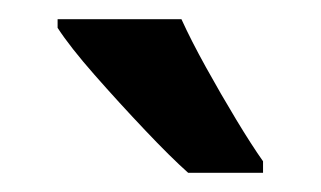

<svg xmlns="http://www.w3.org/2000/svg" viewBox="-20 -786 334 200"><path d="M169 -766Q179 -744 194.5 -716Q210 -688 226 -661.5Q242 -635 254 -618V-606H176Q158 -622 131 -650.5Q104 -679 78.5 -708Q53 -737 40 -757V-766Z"/></svg>

Font: Noto Sans Arabic ExtCond SemBd
Style: Regular
Weight: 600
Width: 2
Designer: Monotype Design Team, Nadine Chahine, Nizar Qandah and Khaled Hosny
Foundry: Monotype Imaging Inc.
Version: Version 2.012; ttfautohint (v1.8.4.7-5d5b)